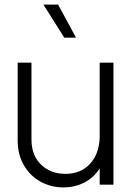

<svg xmlns="http://www.w3.org/2000/svg" viewBox="-20 -804 581 836"><path d="M57 -192V-531H117V-197Q117 -128 158.5 -87.5Q200 -47 265 -47Q333 -47 373.5 -92.5Q414 -138 414 -212V-531H474V0H414V-71Q390 -32 348.5 -10Q307 12 256 12Q202 12 156.5 -13Q111 -38 84 -84.5Q57 -131 57 -192ZM169 -784H233L311 -640H260Z"/></svg>

Font: BLUETTI 2.0 Extralight
Style: Roman
Weight: 200
Designer: Stijn de Vries
Foundry: tokotype
Version: Version 2.005;October 31, 2023;FontCreator 14.0.0.2814 64-bi